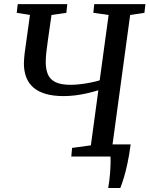

<svg xmlns="http://www.w3.org/2000/svg" viewBox="-20 -763 729 936"><path d="M507.5 153.5Q510.5 136.5 513 116.5Q515.5 96.5 517 76.2Q518.5 56 519 36.5Q519.5 17 518.5 0L464.5 -59H617Q610 -6.5 601.2 34.2Q592.5 75 583.5 104.2Q574.5 133.5 566.5 153.5ZM327.5 0 331.5 -42 423 -54.5 459.5 -323Q434 -315 404.5 -308.2Q375 -301.5 345.8 -298Q316.5 -294.5 291 -294.5Q239 -294.5 202 -305.5Q165 -316.5 141.8 -337.2Q118.5 -358 107.5 -387.5Q96.5 -417 96.5 -453.5Q96.5 -466.5 97.8 -480Q99 -493.5 100.5 -506L126 -690L61.5 -700.5L66.5 -743H308L303.5 -700.5L231 -690L213.5 -567Q209.5 -538 206.2 -510.8Q203 -483.5 203 -460.5Q203 -424.5 213.8 -399.8Q224.5 -375 251.2 -362.2Q278 -349.5 325 -349.5Q347.5 -349.5 373.8 -352.8Q400 -356 424.5 -361Q449 -366 466 -371.5L509.5 -690L435 -700.5L439.5 -743H689L684 -700.5L614.5 -690L528 -54.5L600 -42L596.5 0Z"/></svg>

Font: Merriweather 24pt
Style: Italic
Weight: 400
Italic angle: -7.8°
Designer: Eben Sorkin
Foundry: Eben Sorkin
Version: Version 2.101